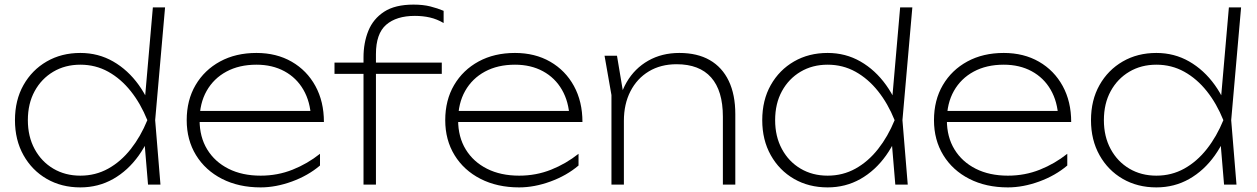

<svg xmlns="http://www.w3.org/2000/svg" viewBox="-20 -802 5460 834"><path d="M623 0 605 -215 629 -280 607 -345 644 -770H697L654 -280L677 0ZM654 -280Q630 -193 583 -127Q536 -61 471.5 -24.5Q407 12 329 12Q247 12 183 -25Q119 -62 82 -128Q45 -194 45 -280Q45 -367 82 -432.5Q119 -498 183 -535Q247 -572 329 -572Q407 -572 471.5 -535Q536 -498 583 -432.5Q630 -367 654 -280ZM101 -280Q101 -209 130.5 -154.5Q160 -100 211.5 -69.5Q263 -39 329 -39Q395 -39 450 -69.5Q505 -100 548 -154.5Q591 -209 620 -280Q591 -352 548 -406Q505 -460 450 -490.5Q395 -521 329 -521Q263 -521 211.5 -490.5Q160 -460 130.5 -406Q101 -352 101 -280Z M1112 12Q1017 12 944.5 -25Q872 -62 831.5 -128Q791 -194 791 -280Q791 -367 829.5 -432.5Q868 -498 936 -535Q1004 -572 1094 -572Q1181 -572 1247 -534Q1313 -496 1350 -428.5Q1387 -361 1387 -272H828V-320H1374L1331 -290Q1328 -360 1298 -412Q1268 -464 1215.5 -492.5Q1163 -521 1094 -521Q1019 -521 963.5 -491Q908 -461 877.5 -407Q847 -353 847 -280Q847 -207 880 -153Q913 -99 972.5 -69Q1032 -39 1112 -39Q1186 -39 1251 -65Q1316 -91 1370 -134V-83Q1318 -39 1248 -13.5Q1178 12 1112 12Z M1782 -733Q1702 -733 1657.5 -694.5Q1613 -656 1613 -567V0H1559V-553Q1559 -616 1580 -668Q1601 -720 1648.5 -751Q1696 -782 1776 -782Q1818 -782 1849.5 -774Q1881 -766 1907 -755V-702Q1878 -719 1847.5 -726Q1817 -733 1782 -733ZM1433 -481V-530H1899V-481Z M2235 12Q2140 12 2067.5 -25Q1995 -62 1954.5 -128Q1914 -194 1914 -280Q1914 -367 1952.5 -432.5Q1991 -498 2059 -535Q2127 -572 2217 -572Q2304 -572 2370 -534Q2436 -496 2473 -428.5Q2510 -361 2510 -272H1951V-320H2497L2454 -290Q2451 -360 2421 -412Q2391 -464 2338.5 -492.5Q2286 -521 2217 -521Q2142 -521 2086.5 -491Q2031 -461 2000.5 -407Q1970 -353 1970 -280Q1970 -207 2003 -153Q2036 -99 2095.5 -69Q2155 -39 2235 -39Q2309 -39 2374 -65Q2439 -91 2493 -134V-83Q2441 -39 2371 -13.5Q2301 12 2235 12Z M2606 -560H2660L2690 -381V0H2636V-389ZM2931 -572Q3009 -572 3063 -541Q3117 -510 3145.5 -450.5Q3174 -391 3174 -306V0H3120V-295Q3120 -408 3069 -465.5Q3018 -523 2919 -523Q2850 -523 2798.5 -492Q2747 -461 2718.5 -405.5Q2690 -350 2690 -277L2662 -304Q2667 -385 2702 -445Q2737 -505 2796 -538.5Q2855 -572 2931 -572Z M3869 0 3851 -215 3875 -280 3853 -345 3890 -770H3943L3900 -280L3923 0ZM3900 -280Q3876 -193 3829 -127Q3782 -61 3717.5 -24.5Q3653 12 3575 12Q3493 12 3429 -25Q3365 -62 3328 -128Q3291 -194 3291 -280Q3291 -367 3328 -432.5Q3365 -498 3429 -535Q3493 -572 3575 -572Q3653 -572 3717.5 -535Q3782 -498 3829 -432.5Q3876 -367 3900 -280ZM3347 -280Q3347 -209 3376.5 -154.5Q3406 -100 3457.5 -69.5Q3509 -39 3575 -39Q3641 -39 3696 -69.5Q3751 -100 3794 -154.5Q3837 -209 3866 -280Q3837 -352 3794 -406Q3751 -460 3696 -490.5Q3641 -521 3575 -521Q3509 -521 3457.5 -490.5Q3406 -460 3376.5 -406Q3347 -352 3347 -280Z M4358 12Q4263 12 4190.5 -25Q4118 -62 4077.5 -128Q4037 -194 4037 -280Q4037 -367 4075.5 -432.5Q4114 -498 4182 -535Q4250 -572 4340 -572Q4427 -572 4493 -534Q4559 -496 4596 -428.5Q4633 -361 4633 -272H4074V-320H4620L4577 -290Q4574 -360 4544 -412Q4514 -464 4461.5 -492.5Q4409 -521 4340 -521Q4265 -521 4209.5 -491Q4154 -461 4123.5 -407Q4093 -353 4093 -280Q4093 -207 4126 -153Q4159 -99 4218.5 -69Q4278 -39 4358 -39Q4432 -39 4497 -65Q4562 -91 4616 -134V-83Q4564 -39 4494 -13.5Q4424 12 4358 12Z M5297 0 5279 -215 5303 -280 5281 -345 5318 -770H5371L5328 -280L5351 0ZM5328 -280Q5304 -193 5257 -127Q5210 -61 5145.5 -24.5Q5081 12 5003 12Q4921 12 4857 -25Q4793 -62 4756 -128Q4719 -194 4719 -280Q4719 -367 4756 -432.5Q4793 -498 4857 -535Q4921 -572 5003 -572Q5081 -572 5145.5 -535Q5210 -498 5257 -432.5Q5304 -367 5328 -280ZM4775 -280Q4775 -209 4804.5 -154.5Q4834 -100 4885.5 -69.5Q4937 -39 5003 -39Q5069 -39 5124 -69.5Q5179 -100 5222 -154.5Q5265 -209 5294 -280Q5265 -352 5222 -406Q5179 -460 5124 -490.5Q5069 -521 5003 -521Q4937 -521 4885.5 -490.5Q4834 -460 4804.5 -406Q4775 -352 4775 -280Z"/></svg>

Font: Unbounded ExtraLight
Style: Regular
Weight: 250
Designer: Luke Prowse, Jean-Baptiste Morizot, Fátima Lázaro, Florian Runge
Foundry: NaN
Version: Version 1.701;gftools[0.9.28.dev5+ged2979d]